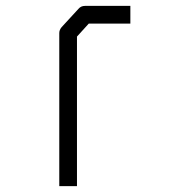

<svg xmlns="http://www.w3.org/2000/svg" viewBox="-20 -680 580 651"><path d="M422 -660V-600H281L241 -556V-49H181V-568Q181 -578.5 189 -588L246 -650Q254.5 -660 268 -660Z"/></svg>

Font: 3270 Nerd Font
Style: Regular
Weight: 400
Monospace: yes
Version: Version 3.0.1;Nerd Fonts 3.3.0